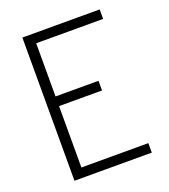

<svg xmlns="http://www.w3.org/2000/svg" viewBox="-144 -904 889 1008"><g transform="rotate(-20 300.0 -400.0)"><path d="M98 0V-800H530V-747H118L156 -784V-420L118 -450H396V-396H118L156 -426V-24L127 -53H530V0Z"/></g></svg>

Font: Victor Mono Thin ExtraLight
Style: Regular
Weight: 250
Monospace: yes
Version: Version 1.561;gftools[0.9.30]